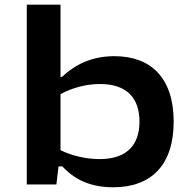

<svg xmlns="http://www.w3.org/2000/svg" viewBox="-20 -785 818 817"><path d="M719 -267.5C719 -453 622.5 -546 466.5 -546C349.5 -546 281 -492.5 243.5 -457.5H237.5V-765H94V0H220L229 -77H245C280 -40.5 340.5 12 461.5 12C623 12 719 -82 719 -267.5ZM237.5 -146V-384.5C286.5 -411 346 -427.5 405.5 -427.5C525 -427.5 573.5 -362.5 573.5 -267.5C573.5 -171.5 523 -108 404 -108C347 -108 286 -122 237.5 -146Z"/></svg>

Font: Monaspace Neon Wide
Style: Bold
Weight: 700
Width: 7
Designer: Riley Cran & the Lettermatic Team
Foundry: Lettermatic
Version: Version 1.000 (Monaspace Neon)